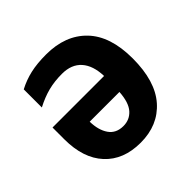

<svg xmlns="http://www.w3.org/2000/svg" viewBox="-149 -693 840 840"><g transform="rotate(-45 271.0 -273.0)"><path d="M245 -556Q364 -556 432.5 -485Q501 -414 501 -276Q501 -135 437 -62.5Q373 10 265 10Q159 10 99 -55Q39 -120 39 -237V-310H358Q356 -376 324.5 -411.5Q293 -447 234 -447Q188 -447 149 -437Q110 -427 68 -405V-517Q106 -537 147.5 -546.5Q189 -556 245 -556ZM172 -213Q173 -160 195.5 -127.5Q218 -95 263 -95Q302 -95 327 -123Q352 -151 356 -213Z"/></g></svg>

Font: Noto Sans SemiCondensed
Style: Bold
Weight: 700
Width: 4
Designer: Monotype Design Team
Foundry: Monotype Imaging Inc.
Version: Version 2.013; ttfautohint (v1.8.4.7-5d5b)